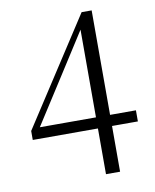

<svg xmlns="http://www.w3.org/2000/svg" viewBox="-85 -801 716 885"><g transform="rotate(-10 273.5 -358.5)"><path d="M339 19V-213V-225V-681H329L365 -698L216 -465L64 -228L71 -259V-247H526V-195H34V-237L358 -736H405V19Z"/></g></svg>

Font: Noto Serif JP ExtraLight Light
Style: Regular
Weight: 300
Version: Version 2.003-H1;hotconv 1.1.1;makeotfexe 2.6.0